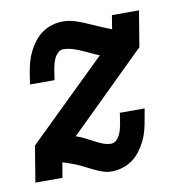

<svg xmlns="http://www.w3.org/2000/svg" viewBox="-67 -600 634 671"><g transform="rotate(-10 250.0 -265.0)"><path d="M277 8Q262 8 248 3.5Q234 -1 221 -7Q208 -13 195.5 -19.5Q183 -26 170.5 -32Q158 -38 144.5 -42.5Q131 -47 117 -52L112 -53L103 0H7L28 -128L306 -399Q291 -405 276.5 -412Q262 -419 247 -425.5Q232 -432 216 -437Q200 -442 183 -442Q173 -442 165 -434.5Q157 -427 152.5 -418Q148 -409 145.5 -399.5Q143 -390 141 -380L135 -341H48L54 -380Q57 -399 62 -417.5Q67 -436 75.5 -453.5Q84 -471 96.5 -487.5Q109 -504 125.5 -515.5Q142 -527 161 -532.5Q180 -538 199 -538Q221 -538 242.5 -531Q264 -524 284 -515Q304 -506 324 -497.5Q344 -489 364 -481L372 -530H468L447 -403L174 -135Q189 -130 203 -123Q217 -116 231 -108.5Q245 -101 260.5 -94.5Q276 -88 292 -88Q302 -88 310 -95.5Q318 -103 322.5 -112Q327 -121 329.5 -130.5Q332 -140 334 -150L340 -189H428L421 -150Q418 -131 413 -112.5Q408 -94 399.5 -76.5Q391 -59 378.5 -42.5Q366 -26 349.5 -14.5Q333 -3 314 2.5Q295 8 277 8Z"/></g></svg>

Font: Iosevka Slab
Style: Bold Italic
Weight: 700
Italic angle: -9°
Monospace: yes
Designer: Belleve Invis
Foundry: Belleve Invis
Version: Version 11.1.0; ttfautohint (v1.8.3)